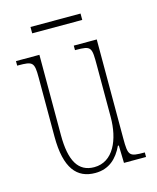

<svg xmlns="http://www.w3.org/2000/svg" viewBox="-103 -732 665 815"><g transform="rotate(-15 229.0 -325.0)"><path d="M109 -632H329V-660H109ZM215 10C276 10 313 -26 337 -77H341L343 0H440V-20H438C372 -20 367 -24 367 -101V-536H266V-516H269C339 -516 339 -510 339 -426V-203C339 -104 301 -15 217 -15C147 -15 115 -70 115 -183V-536H12V-516H16C81 -516 87 -511 87 -443V-184C87 -44 135 10 215 10Z"/></g></svg>

Font: Noto Serif Bengali ExtraCondensed Thin
Style: Regular
Weight: 100
Width: 2
Designer: Juan Bruce, Universal Thirst, Indian Type Foundry and the Monotype Design Team.
Foundry: Monotype Imaging Inc.
Version: Version 2.003